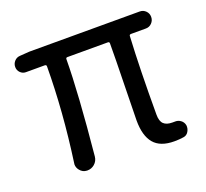

<svg xmlns="http://www.w3.org/2000/svg" viewBox="-101 -664 855 797"><g transform="rotate(-20 326.5 -265.0)"><path d="M541 12.7Q479.5 12.7 451.2 -21Q422.9 -54.7 422.9 -122.1Q422.9 -148.4 425.8 -273.4Q428.7 -398.4 428.7 -460.9Q428.7 -467.8 421.9 -467.8H243.2Q236.3 -467.8 236.3 -460.9Q235.4 -313.5 209 -41Q207 -21.5 192.4 -8.8Q178.7 2.9 161.1 2.9Q159.2 2.9 158.2 2.9Q139.6 2 127.9 -12.7Q118.2 -24.4 118.2 -39.1Q118.2 -42 119.1 -45.9Q149.4 -261.7 150.4 -460.9Q150.4 -467.8 142.6 -467.8H59.6Q45.9 -467.8 35.6 -478Q25.4 -488.3 25.4 -502.9Q25.4 -517.6 35.2 -528.3Q44.9 -539.1 59.6 -540L102.5 -543H589.8Q605.5 -543 616.2 -532.2Q627 -521.5 627 -505.9Q627 -490.2 616.2 -479Q605.5 -467.8 589.8 -467.8H524.4Q516.6 -467.8 516.6 -460.9Q508.8 -319.3 508.8 -116.2Q508.8 -87.9 521.5 -75.7Q534.2 -63.5 559.6 -63.5Q564.5 -63.5 569.3 -63.5Q584 -64.5 595.7 -56.2Q607.4 -47.9 610.4 -33.2Q612.3 -18.6 604.5 -5.4Q596.7 7.8 582 9.8Q563.5 12.7 541 12.7Z"/></g></svg>

Font: Gen Jyuu Gothic P Regular
Style: Regular
Weight: 400
Designer: [Source Han Sans]
Ryoko NISHIZUKA  (kana & ideographs); Paul D. Hunt (Latin, Greek & Cyrillic); Wenlong ZHANG  (bopomofo
Version: Version 1.002.20150607